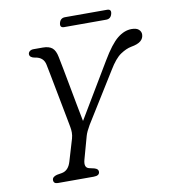

<svg xmlns="http://www.w3.org/2000/svg" viewBox="-90 -911 873 988"><g transform="rotate(-10 346.0 -417.0)"><path d="M350.5 -21Q350.5 0 319.5 0H132.5Q110 0 110 -19Q110 -36 135 -42.5L161.5 -47Q196.5 -53.5 209.5 -98.5L243.5 -212.5Q248 -228.5 248 -243.5Q248 -258.5 245 -274Q241 -295 234.5 -329.5Q228 -364 220.2 -404.2Q212.5 -444.5 204.8 -484.5Q197 -524.5 190.8 -557.5Q184.5 -590.5 180.5 -609.5Q172.5 -650 128.5 -656Q101.5 -660.5 100.5 -678Q100.5 -687.5 108.2 -693.8Q116 -700 128 -700H177Q209 -700 225.8 -686Q242.5 -672 249 -638Q254 -614.5 262 -572Q270 -529.5 279.5 -479Q289 -428.5 298.2 -379Q307.5 -329.5 315 -292L486 -578Q532.5 -656.5 568.8 -685.5Q605 -714.5 643 -714.5Q668.5 -714.5 680.2 -703.8Q692 -693 692 -678.5Q692 -658 676.2 -644.5Q660.5 -631 625.5 -625Q599 -620 569 -600Q539 -580 506 -525L345 -266Q326.5 -234.5 320.5 -213.5L287.5 -94.5Q276.5 -54 303.5 -47.5L330 -41.5Q341.5 -38 346 -33Q350.5 -28 350.5 -21ZM286 -809.5Q292.5 -834 316.5 -834H536Q560 -834 553.5 -809.5Q547 -784.5 523 -784.5H303.5Q279.5 -784.5 286 -809.5Z"/></g></svg>

Font: Fraunces 9pt S100 Light
Style: Italic
Weight: 300
Italic angle: -16°
Version: Version 1.000; ttfautohint (v1.8.3)